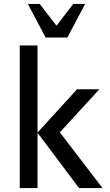

<svg xmlns="http://www.w3.org/2000/svg" viewBox="-20 -952 559 972"><path d="M283 -282 483 -500H370L170 -281V-722H80V0H170V-280L380 0H499ZM211 -762H321L411 -932H351L266 -822L181 -932H121Z"/></svg>

Font: Perun
Style: Regular
Weight: 400
Foundry: Copyright (c) Stefan Peev, Context Ltd, 2016
Version: Version 1.089